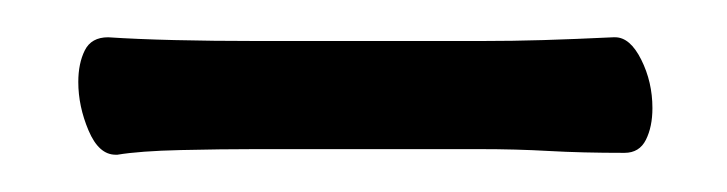

<svg xmlns="http://www.w3.org/2000/svg" viewBox="-20 -302 390 103"><path d="M310 -282Q318 -282 324 -270Q330 -258 330 -244Q330 -234 326.5 -227Q323 -220 315 -220Q292 -220 274.5 -221Q257 -222 237 -222H117Q99 -222 77 -221.5Q55 -221 43 -219H42Q33 -219 27.5 -232Q22 -245 22 -258Q22 -268 25.5 -275Q29 -282 38 -282Q53 -281 73.5 -280.5Q94 -280 118 -280H238Q255 -280 271.5 -280.5Q288 -281 309 -282Z"/></svg>

Font: Klee One SemiBold
Style: Regular
Weight: 600
Designer: Fontworks Inc.
Foundry: Fontworks Inc.
Version: Version 1.00;January 12, 2022;FontCreator 13.0.0.2683 64-bit